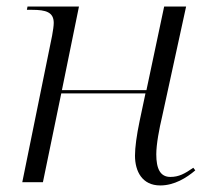

<svg xmlns="http://www.w3.org/2000/svg" viewBox="-20 -556 639 586"><path d="M469 10C512 10 549 -13 576 -36L570 -44C544 -26 526 -16 500 -16C469 -16 457 -41 457 -85C457 -116 466 -163 475 -201L548 -536H481L427 -281H169L221 -536H64L62 -526H78C120 -526 144 -519 144 -486C144 -478 142 -463 139 -447L48 0H111L167 -271H424L406 -186C397 -143 392 -106 392 -81C392 -33 414 10 469 10Z"/></svg>

Font: Noto Serif Display Light
Style: Italic
Weight: 300
Italic angle: -12°
Designer: Monotype Design Team
Foundry: Monotype Imaging Inc.
Version: Version 2.009